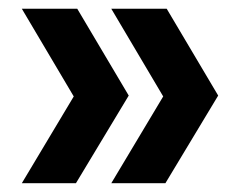

<svg xmlns="http://www.w3.org/2000/svg" viewBox="-20 -480 545 440"><path d="M359 -60.1H235L354 -259L235 -460H362L480 -261ZM154 -60.1H30L149 -259L30 -460H157L275 -261Z"/></svg>

Font: Retni Sans
Style: Bold
Weight: 700
Designer: Vitaly Kuzmin
Foundry: ParaType Ltd.
Version: Version 1.00;March 2, 2019;FontCreator 11.5.0.2425 64-bit; t